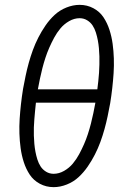

<svg xmlns="http://www.w3.org/2000/svg" viewBox="-20 -763 540 791"><path d="M201 8Q170 8 144 -6Q118 -20 102.5 -43.5Q87 -67 78 -95Q69 -123 65 -152.5Q61 -182 60 -212.5Q59 -243 61 -273.5Q63 -304 66.5 -335Q70 -366 75 -397Q80 -424 85.5 -450.5Q91 -477 98.5 -504Q106 -531 115.5 -557Q125 -583 138 -608.5Q151 -634 167.5 -658Q184 -682 205 -701.5Q226 -721 253.5 -732Q281 -743 308 -743Q339 -743 365 -729Q391 -715 406.5 -691.5Q422 -668 431 -640Q440 -612 444 -582.5Q448 -553 449 -522.5Q450 -492 448 -461.5Q446 -431 442.5 -400Q439 -369 434 -338Q429 -311 423.5 -284.5Q418 -258 410.5 -231Q403 -204 393.5 -178Q384 -152 371 -126.5Q358 -101 341.5 -77Q325 -53 304 -33.5Q283 -14 255.5 -3Q228 8 201 8ZM136 -395H381Q383 -412 385 -429Q387 -446 388 -463Q389 -480 389.5 -497Q390 -514 389.5 -531Q389 -548 387.5 -564.5Q386 -581 383 -597Q380 -613 375 -629Q370 -645 361.5 -658Q353 -671 339 -679.5Q325 -688 308 -688Q286 -688 265 -676Q244 -664 229 -646Q214 -628 203 -607.5Q192 -587 183 -566.5Q174 -546 167 -524.5Q160 -503 154.5 -481.5Q149 -460 144.5 -438.5Q140 -417 136 -395ZM201 -47Q223 -47 244 -59Q265 -71 280 -89Q295 -107 306 -127.5Q317 -148 326 -168.5Q335 -189 342 -210.5Q349 -232 354.5 -253.5Q360 -275 364.5 -296.5Q369 -318 373 -340H128Q126 -323 124.5 -306Q123 -289 121.5 -272Q120 -255 119.5 -238Q119 -221 119.5 -204Q120 -187 121.5 -170.5Q123 -154 126 -138Q129 -122 134 -106Q139 -90 147.5 -77Q156 -64 170 -55.5Q184 -47 201 -47Z"/></svg>

Font: Iosevka Light
Style: Italic
Weight: 300
Italic angle: -9°
Monospace: yes
Designer: Belleve Invis
Foundry: Belleve Invis
Version: Version 32.5.0; ttfautohint (v1.8.4)